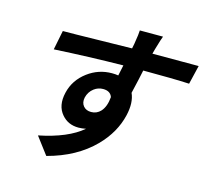

<svg xmlns="http://www.w3.org/2000/svg" viewBox="-120 -943 1245 1151"><g transform="rotate(15 502.5 -367.0)"><path d="M405 -275Q422 -255 453 -255Q488 -255 512 -281Q540 -312 545 -372Q533 -407 488 -407Q457 -407 432 -388Q403 -366 394 -329Q387 -296 405 -275ZM977 -571Q878 -576 691 -576Q681 -526 658 -429Q683 -374 664 -292Q638 -180 549 -89Q440 22 262 69L182 -37Q360 -73 450 -150Q426 -145 404 -145Q339 -145 300 -191Q255 -243 275 -327Q294 -409 365 -462Q432 -512 515 -512Q536 -512 554 -509L568 -575Q354 -572 140 -560L164 -680Q231 -680 371 -683Q568 -687 592 -687Q597 -710 598 -717Q609 -784 609 -803H753Q747 -790 726 -718L718 -688H1005Z"/></g></svg>

Font: KaiGen Gothic CN Bold
Style: Bold
Weight: 700
Designer: Ryoko NISHIZUKA  (kana & ideographs); Paul D. Hunt (Latin, Greek & Cyrillic); Wenlong ZHANG  (bopomofo); Sandoll Communi
Foundry: Adobe Systems Incorporated
Version: Version 1.002.20150501